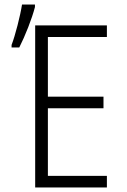

<svg xmlns="http://www.w3.org/2000/svg" viewBox="-20 -826 561 846"><path d="M31 -617H65C91 -668 121 -744 134 -795V-806H77C70 -759 47 -669 31 -628ZM451 0V-51H191V-349H436V-400H191V-663H451V-714H135V0Z"/></svg>

Font: Noto Sans Display SemiCondensed Light
Style: Regular
Weight: 300
Width: 4
Designer: Monotype Design Team
Foundry: Monotype Imaging Inc.
Version: Version 1.900